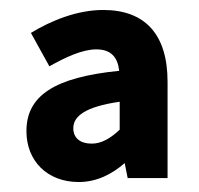

<svg xmlns="http://www.w3.org/2000/svg" viewBox="-20 -730 399 385"><path d="M33 -467C33 -408 74 -365 138 -365C174 -365 205 -381 230 -403L236 -373H316V-566C316 -661 271 -710 187 -710C135 -710 83 -689 42 -664L79 -597C111 -615 145 -631 173 -631C203 -631 216 -615 219 -588C89 -575 33 -538 33 -467ZM220 -526V-470C201 -452 183 -442 164 -442C141 -442 127 -453 127 -473C127 -497 151 -516 220 -526Z"/></svg>

Font: Source Sans Pro SemBd
Style: Regular
Weight: 700
Designer: Paul D. Hunt
Foundry: Adobe Systems Incorporated
Version: Version 2.020;PS 2.0;hotconv 1.0.86;makeotf.lib2.5.63406